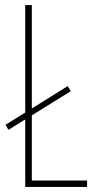

<svg xmlns="http://www.w3.org/2000/svg" viewBox="-20 -800 383 754"><path d="M79 -66V-331L13 -290L2 -310L79 -358V-780H105V-374L246 -462L258 -442L105 -347V-91H322V-66Z"/></svg>

Font: Noto Sans Malayalam UI ExtraCondensed Thin
Style: Regular
Weight: 100
Width: 2
Designer: Jelle Bosma - Monotype Design Team
Foundry: Monotype Imaging Inc.
Version: Version 2.104; ttfautohint (v1.8.4.7-5d5b)